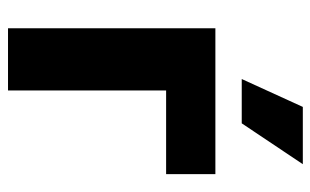

<svg xmlns="http://www.w3.org/2000/svg" viewBox="-172 -622 794 491"><g transform="rotate(90 225.5 -377.0)"><path d="M425.8 -404.3H211.9V0H52.7V-530.3H425.8ZM253.9 -753.9H400.4L295.9 -597.7H182.6Z"/></g></svg>

Font: Pretendard JP ExtraBold
Style: Regular
Weight: 800
Designer: Base glyphs from Inter by Rasmus Andersson; Hangeul glyphs from Noto Sans CJK(Source Han Sans) by Jang Soo-young and Kan
Foundry: Kil Hyung-jin
Version: Version 1.309